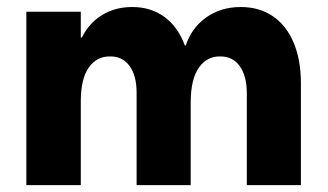

<svg xmlns="http://www.w3.org/2000/svg" viewBox="-20 -538 952 558"><path d="M56.6 -503.9H214.8V-428.7H217.8Q238.3 -470.7 276.4 -494.1Q314.5 -517.6 364.3 -517.6Q418.9 -517.6 458.3 -488.5Q497.6 -459.5 517.1 -406.2H520Q537.1 -457.5 579.6 -487.5Q622.1 -517.6 679.7 -517.6Q733.9 -517.6 773.2 -490.7Q812.5 -463.9 833.5 -413.8Q854.5 -363.8 854.5 -295.9V0H697.3V-268.6Q696.8 -318.4 676.3 -346.4Q655.8 -374.5 619.1 -374Q581.5 -374.5 558.1 -341.6Q534.7 -308.6 534.2 -242.2V0H377V-268.6Q377 -318.4 356.4 -346.4Q335.9 -374.5 299.8 -374Q261.7 -374.5 238.5 -342.5Q215.3 -310.5 214.8 -245.6V0H56.6Z"/></svg>

Font: Wanted Sans ExtraBold
Style: Regular
Weight: 800
Designer: Original Design by Kil Hyung-jin and Kang Hanbin, Wanted Lab, Inc; Hangeul from Source Han Sans by Jang Soo-young and Ka
Foundry: Wanted Lab, Inc.
Version: Version 1.003